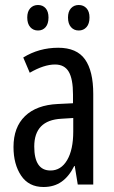

<svg xmlns="http://www.w3.org/2000/svg" viewBox="-20 -738 456 768"><path d="M353 -362V0H291L279 -74H277Q256 -32 226 -11Q196 10 154 10Q95 10 64.5 -35.5Q34 -81 34 -150Q34 -229 80 -273.5Q126 -318 211 -322L272 -325V-360Q272 -422 255 -451Q238 -480 200 -480Q156 -480 99 -447L73 -508Q136 -547 213 -547Q287 -547 320 -500.5Q353 -454 353 -362ZM225 -263Q117 -257 117 -152Q117 -56 182 -56Q224 -56 248.5 -97.5Q273 -139 273 -212V-266ZM132 -718Q151 -718 162.5 -705Q174 -692 174 -668Q174 -643 162.5 -629.5Q151 -616 132 -616Q113 -616 101 -629.5Q89 -643 89 -668Q89 -692 101 -705Q113 -718 132 -718ZM295 -718Q314 -718 326 -705Q338 -692 338 -668Q338 -643 326 -629.5Q314 -616 295 -616Q276 -616 264 -629.5Q252 -643 252 -668Q252 -692 264 -705Q276 -718 295 -718Z"/></svg>

Font: Noto Sans UI Cond
Style: Regular
Weight: 400
Width: 3
Designer: Monotype Design Team
Foundry: Monotype Imaging Inc.
Version: Version 1.001